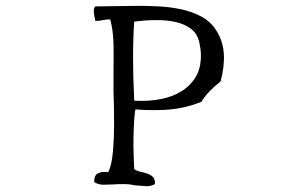

<svg xmlns="http://www.w3.org/2000/svg" viewBox="-20 -677 1040 658"><path d="M736 -398Q717 -383 700 -366Q683 -349 670 -328Q618 -307 565 -302Q512 -297 444 -302Q441 -287 439.5 -261Q438 -235 437.5 -204.5Q437 -174 438 -146Q439 -118 440 -98Q448 -91 460.5 -88.5Q473 -86 485 -82Q496 -78 504 -70.5Q512 -63 511 -46Q497 -38 478.5 -39Q460 -40 441 -42Q433 -44 425 -45Q417 -46 410 -46Q400 -46 390 -46Q380 -46 371 -45Q351 -44 334 -44Q317 -44 303 -53Q302 -75 315 -82.5Q328 -90 351 -87Q363 -111 367 -157.5Q371 -204 371 -259Q371 -314 369 -361Q369 -380 369 -399Q369 -418 369 -437Q370 -483 369 -527Q368 -571 358 -610Q351 -611 345 -610Q339 -609 333 -608Q327 -607 320.5 -606Q314 -605 306 -606Q306 -609 305.5 -612Q305 -615 304 -618Q302 -629 301.5 -638.5Q301 -648 306 -655Q342 -655 380.5 -656Q419 -657 456 -657Q488 -657 526 -655Q564 -653 601.5 -645Q639 -637 670.5 -620Q702 -603 721 -573Q744 -537 747 -494Q750 -451 736 -398ZM666 -455Q669 -472 668.5 -491Q668 -510 663 -532Q656 -563 633 -579.5Q610 -596 577.5 -602.5Q545 -609 510 -608Q492 -608 474.5 -606.5Q457 -605 440 -603Q436 -546 436 -478Q436 -410 440 -332Q489 -329 531.5 -337.5Q574 -346 605 -366Q629 -382 645 -404.5Q661 -427 666 -455Z"/></svg>

Font: Yuji Syuku
Style: Regular
Weight: 400
Designer: Kataoka Yuji
Foundry: Kinuta Font Factory
Version: Version 3.002